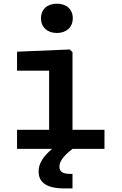

<svg xmlns="http://www.w3.org/2000/svg" viewBox="-20 -808 660 1042"><path d="M373.5 0H547V-103.5H373.5V-525L358.5 -539.5L72.5 -527.5V-424.5H246.5V-103.5H72.5V0H262.5C213 42.5 189.5 79.5 189.5 123C189.5 169 216 214.5 328 214.5H373.5V135.5H359C316 135.5 302.5 120 302.5 96.5C302.5 70.5 320 41 373.5 0ZM288.5 -629C340 -629 375 -660 375 -709C375 -758 340 -788 288.5 -788C237.5 -788 202.5 -758 202.5 -709C202.5 -660 237.5 -629 288.5 -629Z"/></svg>

Font: Monaspace Neon SemiBold
Style: Regular
Weight: 600
Designer: Riley Cran & the Lettermatic Team
Foundry: Lettermatic
Version: Version 1.200 (Monaspace Neon)